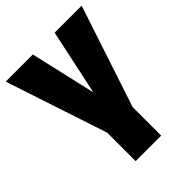

<svg xmlns="http://www.w3.org/2000/svg" viewBox="-220 -657 972 972"><g transform="rotate(-45 266.0 -171.0)"><path d="M-5.9 -545.9H188.5L269.5 -193.4L344.7 -545.9H538.1L357.4 0V204.1H174.8V0Z"/></g></svg>

Font: Inter Tight Black
Style: Regular
Weight: 900
Designer: Rasmus Andersson
Foundry: rsms
Version: Version 3.004; ttfautohint (v1.8.4.7-5d5b)